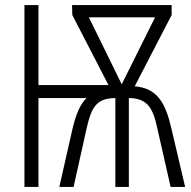

<svg xmlns="http://www.w3.org/2000/svg" viewBox="-20 -734 751 754"><path d="M654 -714H263L264 -675L406 -400H131V-714H76V0H131V-349H320C293 -323 277 -281 264 -225L213 0H269L320 -229C339 -313 358 -348 433 -349V0H486V-349C560 -348 581 -309 598 -229L650 0H707L653 -230C630 -329 598 -388 509 -395L654 -675ZM589 -666 458 -403 329 -666Z"/></svg>

Font: Noto Sans UI Condensed Light
Style: Regular
Weight: 300
Width: 3
Designer: Monotype Design Team
Foundry: Monotype Imaging Inc.
Version: Version 1.901